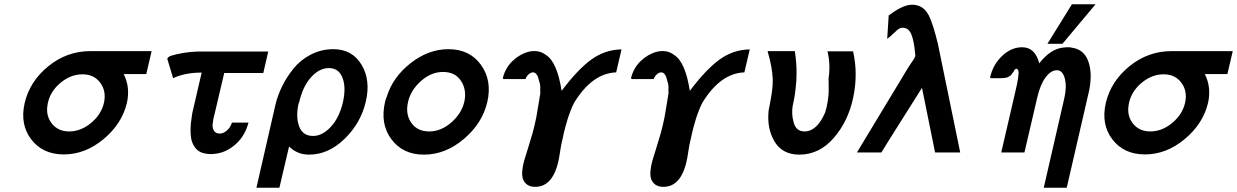

<svg xmlns="http://www.w3.org/2000/svg" viewBox="-20 -710 5760 894"><path d="M95 -231Q119 -332 205.5 -402Q292 -472 401 -472H686L661 -365H556Q587 -304 571 -231Q548 -134 462.5 -62.5Q377 9 277 9Q179 9 125.5 -61Q72 -131 95 -231ZM203 -231Q201 -223 201 -220Q193 -170 222 -134Q251 -98 302 -98Q356 -98 403.5 -137Q451 -176 464 -231Q476 -285 447 -324.5Q418 -364 364 -364Q310 -364 262.5 -325Q215 -286 203 -231Z M759 -436Q762 -445 775 -450Q834 -468 901 -470H1229L1206 -370H1024L981 -187Q981 -185 977 -171Q976 -166 974.5 -160Q973 -154 973 -153Q971 -143 971 -138Q967 -117 975.5 -102.5Q984 -88 1003 -88Q1020 -88 1036.5 -102.5Q1053 -117 1060 -139H1137Q1121 -78 1079 -40Q1037 -2 989 5Q960 10 936 5Q890 -2 873 -53Q861 -96 874 -175V-174Q874 -177 875.5 -184Q877 -191 878 -195L919 -372Q841 -372 786 -346Z M1174 164 1262 -220Q1272 -264 1293 -307Q1314 -350 1346.5 -390.5Q1379 -431 1427.5 -456Q1476 -481 1532 -481Q1620 -481 1663.5 -408.5Q1707 -336 1683 -236Q1660 -137 1584.5 -63.5Q1509 10 1419 10Q1364 10 1326 -28L1281 164ZM1373 -234Q1371 -232 1369 -222Q1357 -163 1373.5 -120Q1390 -77 1438 -77Q1481 -77 1520.5 -119.5Q1560 -162 1577 -235Q1592 -303 1575 -347Q1558 -393 1511 -393Q1467 -393 1428.5 -350.5Q1390 -308 1373 -234Z M1773 -236Q1777 -252 1781 -260Q1809 -351 1892 -416Q1975 -481 2068 -481Q2167 -481 2219.5 -408Q2272 -335 2249 -235Q2226 -136 2140 -63Q2054 10 1954 10Q1856 10 1802.5 -61.5Q1749 -133 1773 -236ZM1880 -236Q1880 -234 1879.5 -231Q1879 -228 1878 -226Q1869 -173 1897 -135.5Q1925 -98 1979 -98Q2033 -98 2081 -139.5Q2129 -181 2142 -236Q2154 -292 2126.5 -333.5Q2099 -375 2043 -375Q1988 -375 1940.5 -333Q1893 -291 1880 -236Z M2325 -342Q2322 -343 2321 -346Q2333 -394 2366.5 -426Q2400 -458 2441 -469Q2489 -480 2522 -454Q2574 -422 2595 -287Q2671 -388 2734.5 -433.5Q2798 -479 2874 -480L2849 -373Q2737 -369 2653 -231Q2644 -213 2636.5 -194Q2629 -175 2624.5 -160.5Q2620 -146 2614.5 -126Q2609 -106 2606.5 -95.5Q2604 -85 2599.5 -63.5Q2595 -42 2593 -35L2583 26Q2558 160 2472 160Q2436 160 2420 134Q2402 108 2421 37Q2429 11 2440 -24.5Q2451 -60 2459.5 -89.5Q2468 -119 2477 -163Q2481 -184 2487 -222Q2493 -260 2496 -277V-276Q2495 -286 2495.5 -293.5Q2496 -301 2495.5 -308.5Q2495 -316 2494 -320Q2493 -322 2490 -334Q2487 -346 2484.5 -353Q2482 -360 2476 -366.5Q2470 -373 2462 -373Q2452 -373 2442 -364.5Q2432 -356 2427 -342Z M2922 -342Q2919 -343 2918 -346Q2930 -394 2963.5 -426Q2997 -458 3038 -469Q3086 -480 3119 -454Q3171 -422 3192 -287Q3268 -388 3331.5 -433.5Q3395 -479 3471 -480L3446 -373Q3334 -369 3250 -231Q3241 -213 3233.5 -194Q3226 -175 3221.5 -160.5Q3217 -146 3211.5 -126Q3206 -106 3203.5 -95.5Q3201 -85 3196.5 -63.5Q3192 -42 3190 -35L3180 26Q3155 160 3069 160Q3033 160 3017 134Q2999 108 3018 37Q3026 11 3037 -24.5Q3048 -60 3056.5 -89.5Q3065 -119 3074 -163Q3078 -184 3084 -222Q3090 -260 3093 -277V-276Q3092 -286 3092.5 -293.5Q3093 -301 3092.5 -308.5Q3092 -316 3091 -320Q3090 -322 3087 -334Q3084 -346 3081.5 -353Q3079 -360 3073 -366.5Q3067 -373 3059 -373Q3049 -373 3039 -364.5Q3029 -356 3024 -342Z M3554 -472H3681Q3689 -418 3689 -374Q3689 -330 3685 -302Q3681 -260 3671 -218Q3665 -180 3674 -146Q3684 -98 3726 -98Q3784 -98 3822 -186Q3830 -211 3834 -238Q3838 -265 3838.5 -279Q3839 -293 3838.5 -318.5Q3838 -344 3838 -345Q3848 -409 3833 -471H3952Q3976 -368 3953 -257Q3930 -146 3862.5 -68Q3795 10 3702 10Q3623 10 3586.5 -51Q3550 -112 3559 -196Q3560 -202 3565.5 -229.5Q3571 -257 3575 -287Q3579 -317 3578 -343Q3576 -396 3554 -472Z M3970 0 4211 -399 4236 -436Q4236 -437 4237 -439Q4242 -446 4242 -451Q4242 -455 4241 -461Q4236 -519 4223.5 -550Q4211 -581 4182 -581Q4166 -581 4148 -561V-562Q4145 -558 4140 -554Q4135 -550 4133 -547Q4133 -548 4134 -548Q4131 -545 4121 -537L4111 -529L4118 -638Q4175 -681 4214 -687Q4237 -690 4257 -683Q4287 -673 4305.5 -636.5Q4324 -600 4347 -506L4451 0H4334L4273 -301Q4252 -267 4179 -152Q4106 -37 4084 0Z M4857 -506 4971 -690H5081L4927 -506ZM4593 -346Q4592 -346 4591 -348L4590 -350Q4604 -410 4646.5 -450Q4689 -490 4739 -490Q4800 -490 4819 -415Q4873 -485 4936 -489Q4957 -492 4976 -487Q5028 -478 5047.5 -424Q5067 -370 5052 -292Q5050 -280 5048 -274L4947 164H4840L4936 -254Q4948 -306 4938 -344.5Q4928 -383 4901 -383Q4873 -383 4848 -349Q4823 -315 4809 -253L4750 0H4642L4706 -276Q4717 -322 4720.5 -346.5Q4724 -371 4722 -379.5Q4720 -388 4713 -390Q4705 -390 4699 -375Q4696 -373 4691 -365Q4686 -357 4674.5 -351.5Q4663 -346 4640 -346Z M5129 -231Q5153 -332 5239.5 -402Q5326 -472 5435 -472H5720L5695 -365H5590Q5621 -304 5605 -231Q5582 -134 5496.5 -62.5Q5411 9 5311 9Q5213 9 5159.5 -61Q5106 -131 5129 -231ZM5237 -231Q5235 -223 5235 -220Q5227 -170 5256 -134Q5285 -98 5336 -98Q5390 -98 5437.5 -137Q5485 -176 5498 -231Q5510 -285 5481 -324.5Q5452 -364 5398 -364Q5344 -364 5296.5 -325Q5249 -286 5237 -231Z"/></svg>

Font: Coval
Style: Medium Italic
Weight: 500
Foundry: Context Ltd
Version: Version 001.000